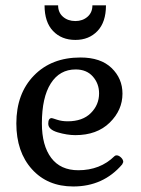

<svg xmlns="http://www.w3.org/2000/svg" viewBox="-20 -672 519 705"><path d="M369.1 -652.3H319.3Q319.3 -626 301.3 -610.4Q283.2 -594.7 256.8 -594.7Q229.5 -594.7 211.4 -610.4Q193.4 -626 193.4 -652.3H143.6Q143.6 -590.8 174.8 -558.1Q206.1 -525.4 256.8 -525.4Q306.6 -525.4 337.9 -558.1Q369.1 -590.8 369.1 -652.3ZM428.7 -68.4Q432.6 -76.2 432.6 -77.1Q432.6 -85.9 424.3 -93.8Q416 -101.6 408.2 -101.6Q403.3 -101.6 400.4 -98.6Q347.7 -46.9 267.6 -46.9Q202.1 -46.9 168 -92.3Q133.8 -137.7 133.8 -218.8Q133.8 -314.5 166.5 -365.7Q199.2 -417 257.8 -417Q297.9 -417 320.8 -391.1Q343.8 -365.2 343.8 -329.1Q343.8 -287.1 313.5 -256.8Q283.2 -226.6 228.5 -226.6Q207 -226.6 189.5 -232.4Q171.9 -238.3 169.9 -238.3Q157.2 -238.3 157.2 -217.8Q157.2 -196.3 191.9 -186Q226.6 -175.8 256.8 -175.8Q335.9 -175.8 382.8 -221.7Q429.7 -267.6 429.7 -328.1Q429.7 -383.8 389.6 -422.4Q349.6 -460.9 275.4 -460.9Q168.9 -460.9 104.5 -394.5Q40 -328.1 40 -218.8Q40 -114.3 97.2 -50.8Q154.3 12.7 249 12.7Q359.4 12.7 428.7 -68.4Z"/></svg>

Font: Kurale
Style: Regular
Weight: 400
Version: 1.0; ttfautohint (v1.3)